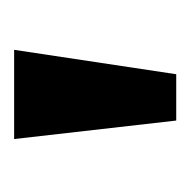

<svg xmlns="http://www.w3.org/2000/svg" viewBox="-19 -722 267 269"><g transform="rotate(-90 114.5 -587.5)"><path d="M179.2 -701.2 145 -474.1H80.1L54.2 -701.2Z"/></g></svg>

Font: McLaren
Style: Regular
Weight: 400
Designer: Astigmatic (AOETI)
Foundry: Astigmatic (AOETI)
Version: Version 1.000